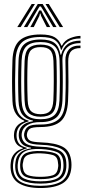

<svg xmlns="http://www.w3.org/2000/svg" viewBox="-20 -781 427 968"><path d="M184 167Q114.8 167 75.2 143.1Q35.8 119.2 33.2 64Q32.8 56.2 33.2 49.6Q33.8 43 34.5 36.8Q36.8 10.8 53.9 -7.8Q71 -26.2 95 -32.2V-35.2Q71.2 -43.5 61.9 -57.6Q52.5 -71.8 50.8 -89.5Q49.8 -97.5 50.8 -107.2Q54.5 -152.5 102 -169V-172.8Q77.8 -182 61.1 -206.1Q44.5 -230.2 42.8 -271.8Q40.8 -322.5 40.8 -369Q40.8 -415.5 42.8 -476.8Q45.5 -547.2 79.1 -577.2Q112.8 -607.2 184.5 -607.2Q233.2 -607.2 256.5 -592.8Q279.8 -578.2 289.2 -551.2H292.5Q306 -578.5 335.4 -589.5Q364.8 -600.5 385.8 -600V-587.2Q344.8 -587 321.5 -570.6Q298.2 -554.2 290.8 -529.8H287.5Q280.2 -561.8 258 -578.1Q235.8 -594.5 184.5 -594.5Q118.5 -594.5 89.6 -566.5Q60.8 -538.5 58.2 -476.8Q56.5 -423.8 56.1 -378.6Q55.8 -333.5 58 -271.8Q60 -227 77.8 -203.4Q95.5 -179.8 124.2 -172.8V-169Q94.5 -161.2 80.2 -145.6Q66 -130 63.8 -107.5Q63 -98 63.8 -89.2Q65.5 -71 76 -57Q86.5 -43 115 -35.8V-32.5Q85.8 -25.5 67.9 -8.5Q50 8.5 47.2 37Q46.2 44 45.6 49.8Q45 55.5 45.5 64Q48.5 115.8 84 135.8Q119.5 155.8 184 155.8Q249.8 155.8 285.4 135.8Q321 115.8 326 64Q327 51.8 325.8 36.5Q321.8 -13.8 286.8 -31.2Q251.8 -48.8 186.8 -51Q139.5 -52.8 123.2 -62.2Q107 -71.8 103.2 -88.8Q100.2 -99.2 101.8 -107.5Q106 -132 122.2 -142.9Q138.5 -153.8 184.5 -153.2Q243.8 -152.8 274.8 -178.8Q305.8 -204.8 309 -270.5Q310.5 -307.2 311 -338.4Q311.5 -369.5 311.1 -402.1Q310.8 -434.8 309.8 -476.2Q308.8 -509.8 327.2 -531.1Q345.8 -552.5 385.8 -551.2V-538.5Q353.2 -538.8 338.2 -522.2Q323.2 -505.8 324 -469Q325 -414 325.1 -368.5Q325.2 -323 323 -271.2Q319.5 -200.8 287.4 -170.8Q255.2 -140.8 184.5 -140.5Q140.5 -140.2 129.4 -131.2Q118.2 -122.2 115.8 -104.8Q114.8 -98.8 116.2 -93.5Q119.5 -78 132.8 -71.4Q146 -64.8 186.8 -63.2Q259.2 -60.8 297.2 -40.4Q335.2 -20 339.8 36.8Q340.5 45.5 340.4 50.6Q340.2 55.8 339.8 64Q335.5 119 296.2 143Q257 167 184 167ZM184 144.8Q123.8 144.8 91.6 128.1Q59.5 111.5 56.8 64.2Q55.8 51 58 36.8Q63.8 -22.8 136.5 -33V-36.2Q104.5 -41.5 91.5 -55.1Q78.5 -68.8 75.2 -89.2Q74 -97.5 74.8 -107.5Q76.5 -131 92.9 -147.4Q109.2 -163.8 146.2 -169.8V-173Q110.8 -180 93 -203Q75.2 -226 73.2 -273Q71.5 -318 71.4 -366.9Q71.2 -415.8 73.5 -475.8Q75.8 -535 102.9 -558.4Q130 -581.8 184.5 -581.8Q233 -581.8 255.4 -563.9Q277.8 -546 285.2 -505.2H288.2Q298 -541 320.9 -558.4Q343.8 -575.8 385.8 -576.2V-563.5Q341 -564 316.9 -540Q292.8 -516 294.8 -472Q296.8 -417 296.6 -367.4Q296.5 -317.8 294.8 -273.5Q291.5 -211.2 263.5 -188.1Q235.5 -165 184.5 -165.5Q143.2 -165.8 118.4 -150.8Q93.5 -135.8 89.8 -110.2Q88 -99.2 89.8 -89.8Q93.8 -66.2 114.6 -54.6Q135.5 -43 186.8 -41.2Q245.2 -39.5 278.1 -23Q311 -6.5 314 36.8Q315.2 51.2 314.2 64.2Q310 110.2 276.8 127.5Q243.5 144.8 184 144.8ZM184.5 -179.8Q231.5 -179.8 254.4 -200.6Q277.2 -221.5 279.8 -274.2Q281.5 -315 281.8 -366.5Q282 -418 280.2 -475.2Q278.2 -528 254.2 -548.5Q230.2 -569 184.5 -569Q136 -569 113.5 -547.9Q91 -526.8 88.8 -474.8Q86.8 -420.2 86.8 -370Q86.8 -319.8 88.8 -273.8Q91 -223 113.6 -201.4Q136.2 -179.8 184.5 -179.8ZM184.5 -192.5Q145.8 -192.5 125.9 -209.9Q106 -227.2 104 -274.2Q102.2 -320.5 102.2 -373Q102.2 -425.5 104 -474Q106 -520.8 125.4 -538.5Q144.8 -556.2 184.5 -556.2Q225.5 -556.2 244.2 -538.2Q263 -520.2 264.8 -474.8Q266.5 -421 266.4 -370Q266.2 -319 264.5 -274.8Q262 -228.5 242.9 -210.5Q223.8 -192.5 184.5 -192.5ZM184.5 -205.2Q217 -205.2 232 -220.6Q247 -236 249 -276Q251 -320 251.1 -371.9Q251.2 -423.8 249.5 -474Q247.8 -513.5 232.6 -528.5Q217.5 -543.5 184.5 -543.5Q151.8 -543.5 136.5 -528.4Q121.2 -513.2 119.5 -473.2Q117.5 -424.8 117.5 -373.6Q117.5 -322.5 119.5 -275.2Q121.2 -234.8 137 -220Q152.8 -205.2 184.5 -205.2ZM184 133.2Q242.2 133.2 269.5 117.8Q296.8 102.2 299.8 64Q300.8 52 299.2 36.8Q296 -2.5 266.9 -14.5Q237.8 -26.5 186.8 -29.5Q133 -32.8 104.8 -17.2Q76.5 -1.8 70.8 36.8Q68.2 50.5 69.2 64.5Q72.2 105.8 102.1 119.5Q132 133.2 184 133.2ZM184 122.2Q136.2 122.2 110.4 110.9Q84.5 99.5 82 64.2Q80.5 50 82.8 36.2Q86.8 1 113.5 -10.1Q140.2 -21.2 187.5 -19.5Q231.8 -18 257.6 -8.2Q283.5 1.5 286.8 36.8Q288.5 50.5 287 64.2Q283.8 100 257.5 111.1Q231.2 122.2 184 122.2ZM184 110.5Q222.2 110.5 245.8 102.8Q269.2 95 272.5 64.5Q275.2 51.8 272 36.8Q269.5 7.8 246.4 0.8Q223.2 -6.2 186.8 -7.8Q145 -9.2 121.9 -0.2Q98.8 8.8 96.5 36.5Q92.5 50.5 95.5 64.5Q98.5 94.2 121.4 102.4Q144.2 110.5 184 110.5ZM67.2 -644.5 139.8 -761H156.2L84.2 -644.5ZM100.2 -644.5 170.5 -761H195L265.2 -644.5H248L198.8 -728L186 -748.5H179.5L166.8 -727.8L117.8 -644.5ZM281.2 -644.5 209.2 -761H225.8L298.2 -644.5ZM132.8 -644.5 169 -710.2 177.8 -728.2H187.8L196.5 -710.2L233.2 -644.5H215.8L187 -700.8L184.2 -712.5H181.2L178.5 -700.8L150.2 -644.5Z"/></svg>

Font: Big Shoulders Inline Display Medium
Style: Regular
Weight: 500
Designer: Patric King
Foundry: XO Type Co
Version: Version 1.000